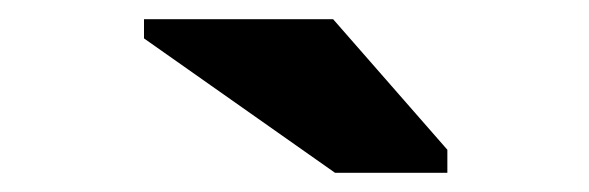

<svg xmlns="http://www.w3.org/2000/svg" viewBox="-20 -786 614 200"><path d="M327 -766H130V-746L329 -606H446V-630Z"/></svg>

Font: Frost ExtraBold
Style: Regular
Weight: 800
Designer: Lee Frost
Foundry: Lee Frost for Ice Communication Norge AS
Version: Version 2.011;hotconv 1.0.107;makeotfexe 2.5.65593